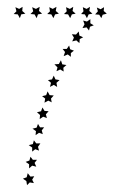

<svg xmlns="http://www.w3.org/2000/svg" viewBox="-20 -581 361 561"><path d="M292 -541 280 -538 276 -528 270 -538 258 -539 266 -548 263 -559 274 -554 284 -560 283 -549ZM59 -40 57 -52 47 -59 58 -63 61 -75 69 -65 80 -66 74 -56 79 -46 67 -48ZM65 -89V-101L55 -108L66 -112L69 -123L76 -114H88L81 -105L86 -94L74 -97ZM74 -138V-150L64 -157L76 -160L79 -171L86 -162H98L91 -152L94 -141L83 -145ZM84 -186 85 -198 75 -205 87 -208 91 -219 97 -209H109L102 -200L105 -189L94 -193ZM96 -233 97 -245 88 -253 100 -256 104 -267 110 -257 122 -256 114 -247 117 -236 106 -240ZM110 -281 112 -293 103 -300 115 -303 119 -314 125 -303 137 -302 129 -293 131 -282 121 -287ZM126 -327 129 -339 120 -347 132 -349 137 -360 142 -349 154 -347 145 -339 147 -327 137 -333ZM145 -373 148 -384 139 -393 152 -394 158 -405 162 -393 174 -391 165 -383 166 -372 156 -378ZM166 -417 170 -429 163 -438H175L182 -448L185 -437L196 -433L187 -426V-415L178 -422ZM191 -460 196 -471 190 -481 202 -480 210 -489 212 -477 223 -472 213 -467 212 -455 203 -463ZM221 -499 227 -510 223 -521 234 -518 244 -525V-513L254 -507L243 -503L240 -492L233 -501ZM250 -541 239 -539 234 -528 228 -539 217 -540 224 -548 222 -560 233 -555 243 -561 241 -549ZM201 -541 190 -539 185 -528 179 -539 167 -540 175 -548 173 -560 184 -555 194 -561 192 -549ZM152 -541 141 -539 136 -528 130 -539 118 -540 126 -548 124 -560 134 -555 145 -561 143 -549ZM103 -541 91 -539 87 -528 81 -539 69 -540 77 -548 74 -560 85 -555 96 -561 94 -549ZM54 -541 42 -539 38 -528 32 -539 20 -540 28 -548 25 -560 36 -555 46 -561 45 -549Z"/></svg>

Font: Santa christmas start
Style: Regular
Weight: 400
Designer: MUHAMMAD YONI
Version: Version 001.000